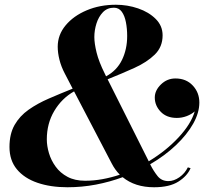

<svg xmlns="http://www.w3.org/2000/svg" viewBox="-20 -780 871 810"><path d="M784 -70.5Q770 -37.5 732.5 -13.8Q695 10 630 10Q549.5 10 497.5 -32.5Q443.5 -12.5 384.5 -1.2Q325.5 10 264.5 10Q193 10 137.8 -9Q82.5 -28 51.2 -65.8Q20 -103.5 20 -160Q20 -215 41.5 -252.8Q63 -290.5 100.5 -317Q138 -343.5 186 -364.2Q234 -385 286.5 -406L253.5 -469.5Q238 -499 230.8 -528Q223.5 -557 223.5 -583Q223.5 -633 256.8 -673Q290 -713 345.8 -736.5Q401.5 -760 469 -760Q517.5 -760 562.8 -744.5Q608 -729 637 -700Q666 -671 666 -631Q666 -582 633 -549.8Q600 -517.5 547 -493.5Q494 -469.5 434 -445.5L607.5 -99.5Q680.5 -143.5 733.2 -200.2Q786 -257 801.5 -310Q788 -298 767.8 -290.2Q747.5 -282.5 726 -282.5Q683 -282.5 658 -308.5Q633 -334.5 633 -368.5Q633 -398.5 659 -423.8Q685 -449 720 -449Q765.5 -449 793.2 -419.2Q821 -389.5 821 -347.5Q821 -304.5 795 -258.2Q769 -212 722.5 -167.8Q676 -123.5 613.5 -87L614.5 -85Q627.5 -59 644.5 -37.5Q661.5 -16 690.5 -16Q713.5 -16 736.8 -32.2Q760 -48.5 772.5 -74ZM422 -469.5 427.5 -458Q473 -482.5 494.8 -527.5Q516.5 -572.5 516.5 -628Q516.5 -659 511.2 -686.2Q506 -713.5 493.8 -730.5Q481.5 -747.5 460.5 -747.5Q432.5 -747.5 414.2 -728.5Q396 -709.5 387 -681Q378 -652.5 378 -623.5Q378 -597 387.5 -558.2Q397 -519.5 422 -469.5ZM177.5 -192Q177.5 -164.5 186.5 -134Q195.5 -103.5 214.8 -77Q234 -50.5 264.8 -34Q295.5 -17.5 339 -17.5Q375.5 -17.5 412.5 -24.2Q449.5 -31 485.5 -43Q465 -63.5 451 -91L292.5 -394.5Q240.5 -365 209 -312Q177.5 -259 177.5 -192Z"/></svg>

Font: Bodoni* 16pt
Style: Bold Italic
Weight: 700
Italic angle: -13°
Version: Version 2.3